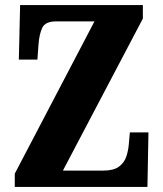

<svg xmlns="http://www.w3.org/2000/svg" viewBox="-20 -734 641 754"><path d="M38 0V-52L351 -650H200Q158 -650 146 -625Q134 -600 131 -557L127 -500H54L59 -714H541V-661L227 -64H385Q426 -64 447 -79.5Q468 -95 476 -119Q484 -143 486 -169L490 -214H563L559 0Z"/></svg>

Font: Noto Serif Thai ExtraCondensed Black
Style: Regular
Weight: 900
Width: 2
Designer: Monotype Design Team
Foundry: Monotype Imaging Inc.
Version: Version 2.002; ttfautohint (v1.8.4.7-5d5b)